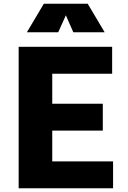

<svg xmlns="http://www.w3.org/2000/svg" viewBox="-20 -1009 686 1029"><path d="M80 0ZM586 -144V0H80V-758H581V-614H260V-453H531V-309H260V-144ZM373 -836 333 -927 292 -836H124L215 -989H450L541 -836Z"/></svg>

Font: Biryani Black
Style: Regular
Weight: 900
Designer: Dan Reynolds and Mathieu Reguer
Foundry: Dan Reynolds and Mathieu Reguer
Version: Version 1.004; ttfautohint (v1.1) -l 5 -r 5 -G 72 -x 0 -D la